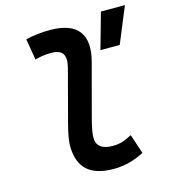

<svg xmlns="http://www.w3.org/2000/svg" viewBox="-114 -858 848 958"><g transform="rotate(-15 310.0 -378.5)"><path d="M355 9.8C419.9 9.8 467.8 -7.8 513.7 -30.3L480 -131.3C440.9 -110.4 417 -102.5 379.9 -102.5C324.7 -102.5 296.4 -124.5 296.9 -168.5C296.9 -185.1 301.3 -215.8 316.9 -272.9L386.2 -532.7C423.8 -671.9 366.7 -742.2 226.6 -742.2C184.6 -742.2 142.1 -738.3 100.6 -728L118.7 -618.7C146 -627 174.8 -630.4 202.1 -630.4C263.2 -630.4 280.3 -600.1 263.7 -535.2L194.3 -272.9C178.2 -213.4 173.8 -179.7 173.8 -157.7C173.8 -44.9 233.9 9.8 355 9.8ZM443.8 -580.1H543.5L620.1 -765.6H496.1Z"/></g></svg>

Font: Cascadia Mono PL SemiBold
Style: Italic
Weight: 600
Italic angle: -10°
Monospace: yes
Designer: Aaron Bell
Foundry: Saja Typeworks
Version: Version 2404.023